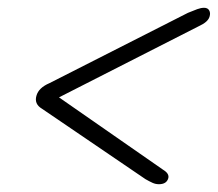

<svg xmlns="http://www.w3.org/2000/svg" viewBox="-20 -588 559 493"><path d="M412 -130Q407.5 -115 388 -115Q379.5 -115 371.8 -118.5Q364 -122 353.5 -128L87.5 -309Q67.5 -321 73.5 -342Q79 -362.5 107 -374.5L462.5 -555Q477 -561 486.5 -564.5Q496 -568 504 -568Q513.5 -568 517.2 -561.2Q521 -554.5 518 -545Q514 -531.5 491 -521L131.5 -338L399 -152Q415.5 -142 412 -130Z"/></svg>

Font: Fraunces 72pt
Style: Bold Italic
Weight: 700
Italic angle: -16°
Version: Version 1.000;[b76b70a41]